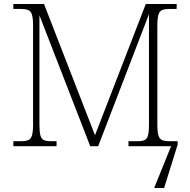

<svg xmlns="http://www.w3.org/2000/svg" viewBox="-20 -734 954 964"><path d="M47 0V-25H84Q108 -25 121.5 -30.5Q135 -36 140.5 -54Q146 -72 146 -108V-606Q146 -642 140.5 -660Q135 -678 121.5 -683.5Q108 -689 84 -689H47V-714H201L457 -55L712 -714H867V-689H832Q807 -689 794 -683.5Q781 -678 775.5 -660Q770 -642 770 -605V-109Q770 -72 775.5 -54Q781 -36 794 -30.5Q807 -25 832 -25H872V-8L804 210H754L839 0H625V-25H669Q693 -25 705.5 -30.5Q718 -36 723 -53.5Q728 -71 728 -107V-663L473 0H433L178 -657V-109Q178 -72 183 -54Q188 -36 200.5 -30.5Q213 -25 238 -25H264V0Z"/></svg>

Font: Noto Serif ExtraLight
Style: Regular
Weight: 200
Designer: Monotype Design Team
Foundry: Monotype Imaging Inc.
Version: Version 2.015; ttfautohint (v1.8.4.7-5d5b)